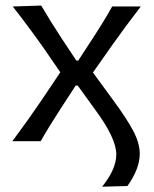

<svg xmlns="http://www.w3.org/2000/svg" viewBox="-20 -520 568 707"><path d="M391.6 -351.6 322.3 -252.9 396 -152.3Q447.3 -82.5 470.9 -37.6Q494.6 7.3 494.6 46.4Q494.6 101.1 449.2 165L356 167.5Q408.2 103 408.2 48.3Q408.2 -11.2 329.6 -117.2L266.1 -205.1H258.8L204.1 -121.1Q157.2 -48.8 129.9 0H25.4Q83 -77.1 134.3 -152.8L202.1 -253.9L137.2 -348.1Q84 -423.3 26.9 -496.1L131.8 -499.5Q165 -442.4 208 -377L261.2 -296.9H268.1L320.3 -377Q365.2 -445.8 393.1 -496.1H498.5Q441.9 -422.9 391.6 -351.6Z"/></svg>

Font: Commissioner Flair
Style: Regular
Weight: 400
Designer: Kostas Bartsokas
Foundry: Kostas Bartsokas
Version: Version 1.000